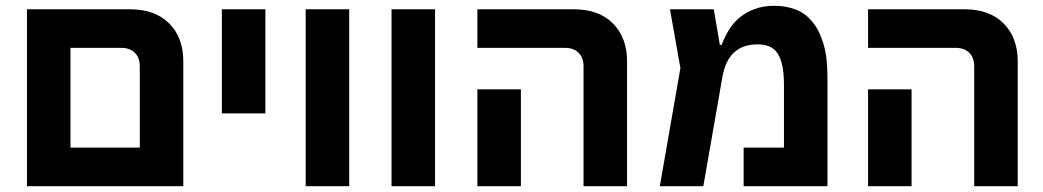

<svg xmlns="http://www.w3.org/2000/svg" viewBox="-20 -642 3596 662"><path d="M73 -610H428Q515 -610 563.5 -561Q612 -512 612 -431V0H73ZM462 -133V-413Q462 -443 445 -460Q428 -477 398 -477H223V-133Z M745 -610H895V-251H745Z M1034 -610H1184V0H1034Z M1330 -610H1480V0H1330Z M1992 -413Q1992 -443 1975 -460Q1958 -477 1928 -477H1626V-610H1958Q2045 -610 2093.5 -561Q2142 -512 2142 -431V0H1992ZM1626 -334H1776V0H1626Z M2326 -407 2290 -610H2441L2462 -487H2468Q2478 -513 2492.5 -537.5Q2507 -562 2529 -580.5Q2551 -599 2581 -610.5Q2611 -622 2651 -622Q2687 -622 2720 -610.5Q2753 -599 2778 -570.5Q2803 -542 2818 -495Q2833 -448 2833 -376V0H2544V-133H2683V-350Q2683 -390 2677 -417Q2671 -444 2659.5 -460Q2648 -476 2631 -482.5Q2614 -489 2592 -489Q2491 -489 2471 -378L2405 0H2255Z M3339 -413Q3339 -443 3322 -460Q3305 -477 3275 -477H2973V-610H3305Q3392 -610 3440.5 -561Q3489 -512 3489 -431V0H3339ZM2973 -334H3123V0H2973Z"/></svg>

Font: IBM Plex Sans Hebrew
Style: Bold
Weight: 700
Designer: Mike Abbink, Paul van der Laan, Pieter van Rosmalen, Yanek Iontef
Foundry: Bold Monday
Version: Version 1.2